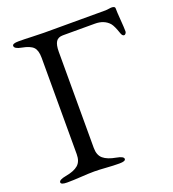

<svg xmlns="http://www.w3.org/2000/svg" viewBox="-123 -747 762 846"><g transform="rotate(-20 258.5 -324.0)"><path d="M210 -549V-98Q210 -64 229.5 -47.5Q249 -31 289 -24Q322 -18 322 -6Q322 5 293 5Q265 5 231.5 2.5Q198 0 176 0Q152 0 114 2.5Q76 5 48 5Q19 5 19 -6Q19 -18 52 -24Q92 -31 111 -47.5Q130 -64 130 -98V-550Q130 -585 115.5 -600Q101 -615 63 -622Q30 -628 30 -642Q30 -653 59 -653Q87 -653 121 -651.5Q155 -650 177 -650H467Q470 -650 481 -651.5Q492 -653 493 -653Q511 -653 511 -644Q511 -625 514 -588Q517 -551 517 -533Q517 -528 513.5 -523.5Q510 -519 506 -519Q497 -519 492 -535Q480 -571 469 -584Q445 -611 402 -611H252Q229 -611 219.5 -596Q210 -581 210 -549Z"/></g></svg>

Font: EB Garamond 08
Style: Regular
Weight: 400
Version: Version 0.016 ; ttfautohint (v1.5)